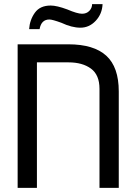

<svg xmlns="http://www.w3.org/2000/svg" viewBox="-20 -916 663 936"><path d="M160 0H66V-700H313Q437 -700 498 -644.5Q559 -589 559 -470V0H465V-483Q465 -551 423.5 -581.5Q382 -612 314 -612H160ZM429 -896H480Q478 -848 446.5 -814.5Q415 -781 372 -781Q330 -781 279 -805Q235 -821 221 -821Q181 -821 173 -774H122Q125 -819 150 -854Q175 -889 227 -889Q257 -889 308 -870Q357 -849 380 -849Q402 -849 415.5 -863Q429 -877 429 -896Z"/></svg>

Font: Baumans
Style: Regular
Weight: 400
Designer: Henadij Zarechnjuk
Foundry: Cyreal (www.cyreal.org)
Version: Version 001.001